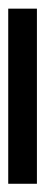

<svg xmlns="http://www.w3.org/2000/svg" viewBox="152 -104 108 455"><g transform="rotate(90 205.5 124.0)"><path d="M-2 90H413V158H-2Z"/></g></svg>

Font: Noto Sans Gurmukhi
Style: Regular
Weight: 400
Designer: Jelle Bosma - Monotype Design Team
Foundry: Monotype Imaging Inc.
Version: Version 2.003